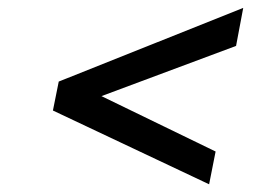

<svg xmlns="http://www.w3.org/2000/svg" viewBox="-20 -593 690 488"><path d="M598.2 -572.9 580 -476.3 237.9 -348.7 528 -207.9 511.5 -124.6 114.5 -312.1 129.3 -385.7Z"/></svg>

Font: REM Medium
Style: Italic
Weight: 500
Italic angle: -11°
Designer: Octavio Pardo
Foundry: Ashler Design
Version: Version 1.005;gftools[0.9.28]